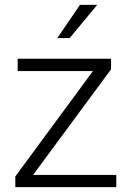

<svg xmlns="http://www.w3.org/2000/svg" viewBox="-20 -770 527 790"><path d="M458.5 -50.3V0H43V-43.9L362.3 -477.5H52.7V-528.3H437V-484.9L116.2 -50.3ZM215.8 -613.3 309.1 -750H379.9L266.6 -613.3Z"/></svg>

Font: Vazirmatn RD ExtraLight
Style: Regular
Weight: 200
Designer: Saber Rastikerdar
Foundry: Saber Rastikerdar
Version: Version 32.102